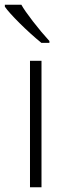

<svg xmlns="http://www.w3.org/2000/svg" viewBox="-37 -786 283 806"><path d="M-16.6 -766.1H52.7Q65.4 -742.7 101.1 -696.5Q136.7 -650.4 170.4 -613.8V-606H136.7Q90.8 -643.6 45.4 -688.7Q0 -733.9 -16.6 -757.8ZM137.2 0H88.9V-530.8H137.2Z"/></svg>

Font: Open Sans Hebrew Light
Style: Regular
Weight: 300
Foundry: Ascender Corporation, Yanek Iontef
Version: Version 2.001;PS 002.001;hotconv 1.0.70;makeotf.lib2.5.58329